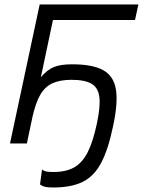

<svg xmlns="http://www.w3.org/2000/svg" viewBox="-20 -638 640 854"><path d="M24.5 0 156.5 -618H595.5L580.5 -549H163.5L226.5 -601L99.5 0ZM125 -118 160 -292.5Q189.5 -327.5 219.5 -339.8Q249.5 -352 300 -352Q391.5 -352 438.5 -326.2Q485.5 -300.5 495.5 -240.8Q505.5 -181 483 -77Q461.5 27 429.8 86.8Q398 146.5 347.2 171.2Q296.5 196 216 196Q192 196 179.5 192.8Q167 189.5 158 182.5L167 116Q176 123 187 125Q198 127 218 127Q273 127 309.5 106.8Q346 86.5 370 39.2Q394 -8 411 -89Q427 -163.5 422 -205.8Q417 -248 387.2 -265.5Q357.5 -283 298 -283Q246.5 -283 213 -267.5Q179.5 -252 158.8 -216Q138 -180 125 -118Z"/></svg>

Font: Victor Mono Thin
Style: Italic
Weight: 100
Italic angle: -12°
Monospace: yes
Designer: Rune Bjørnerås
Version: Version 1.561;gftools[0.9.30]